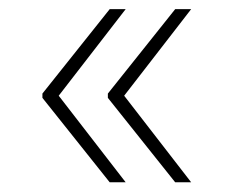

<svg xmlns="http://www.w3.org/2000/svg" viewBox="-20 -461 482 411"><path d="M104 -253.9 70.8 -254.4V-260.7L214.8 -441.4H249ZM249 -70.8H214.8L70.8 -251.5V-257.8L104 -258.3ZM244.1 -253.9 210.9 -254.4V-260.7L355 -441.4H389.2ZM389.2 -70.8H355L210.9 -251.5V-257.8L244.1 -258.3Z"/></svg>

Font: Heebo Thin
Style: Regular
Weight: 250
Designer: Oded Ezer
Foundry: Ezer Type House
Version: Version 3.100